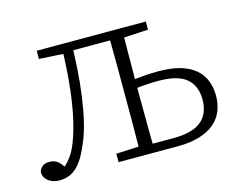

<svg xmlns="http://www.w3.org/2000/svg" viewBox="-76 -602 916 726"><g transform="rotate(-15 382.5 -239.0)"><path d="M76 9Q50 9 32.5 -4Q15 -17 14 -39Q18 -54 28.5 -61.5Q39 -69 55 -69Q73 -69 85.5 -60Q98 -51 111 -30L102 -29H107L100 -30Q121 -49 134.5 -68Q148 -87 159 -116Q177 -163 188.5 -221Q200 -279 206 -346.5Q212 -414 213 -487H253Q252 -433 248.5 -379.5Q245 -326 238 -275.5Q231 -225 220.5 -180.5Q210 -136 194 -100Q178 -61 160.5 -37Q143 -13 122 -2Q101 9 76 9ZM218 -449 118 -455V-487H228V-449ZM228 -453V-487H415V-453ZM308 0V-33L413 -38H422V0ZM396 0Q396 -30 396.5 -67Q397 -104 397 -143Q397 -182 397 -216V-271Q397 -306 397 -344.5Q397 -383 396.5 -420.5Q396 -458 396 -487H451Q450 -458 450 -420.5Q450 -383 449.5 -344Q449 -305 449 -271V-216Q449 -182 449.5 -143Q450 -104 450 -67Q450 -30 451 0ZM423 -449V-487H545V-455L433 -449ZM432 0V-34H532Q607 -34 641.5 -63Q676 -92 676 -147Q676 -200 642.5 -229Q609 -258 533 -258Q505 -258 478 -256Q451 -254 429 -250V-285Q452 -288 481 -290.5Q510 -293 540 -293Q607 -293 648.5 -275Q690 -257 709.5 -224.5Q729 -192 729 -148Q729 -115 718 -88Q707 -61 684 -41.5Q661 -22 625 -11Q589 0 541 0Z"/></g></svg>

Font: Source Serif 4 Light
Style: Regular
Weight: 300
Designer: Frank Grießhammer
Foundry: Adobe Systems Incorporated
Version: Version 4.004;hotconv 1.0.116;makeotfexe 2.5.65601